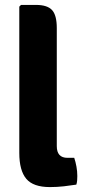

<svg xmlns="http://www.w3.org/2000/svg" viewBox="-20 -756 353 781"><path d="M282 -114Q287.5 -97.5 291 -78.2Q294.5 -59 294.5 -40Q294.5 -31.5 293.8 -22Q293 -12.5 290.5 -5Q268 -1.5 240 1.8Q212 5 183 5Q115 5 86.8 -28.8Q58.5 -62.5 58.5 -134V-729L65.5 -736H126.5Q172.5 -736 191.8 -715Q211 -694 211 -642V-161.5Q211 -114 254.5 -114Z"/></svg>

Font: Signika
Style: Bold
Weight: 700
Designer: Anna Giedry
Foundry: Anna Giedry
Version: Version 2.001